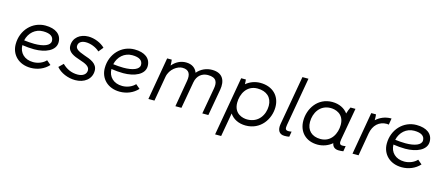

<svg xmlns="http://www.w3.org/2000/svg" viewBox="-56 -1393 5248 2267"><g transform="rotate(15 2568.0 -260.0)"><path d="M296 5C379 5 459 -27 514 -88L462 -132C429 -95 370 -68 307 -68C200 -68 134 -136 133 -229C180 -222 230 -217 279 -217C415 -217 538 -268 538 -372C538 -467 463 -523 338 -523C180 -523 54 -393 54 -220C54 -92 149 5 296 5ZM139 -289C160 -383 233 -450 329 -450C420 -450 458 -417 458 -366C458 -310 379 -280 265 -280C224 -280 180 -284 139 -289Z M841 9C950 9 1037 -53 1037 -157C1037 -245 951 -276 872 -302C788 -331 759 -354 759 -387C759 -431 797 -456 849 -456C907 -456 975 -431 1019 -389L1066 -447C1018 -496 935 -529 862 -529C760 -529 681 -467 681 -370C681 -289 760 -260 836 -235C900 -214 958 -192 958 -142C958 -90 912 -62 851 -62C777 -62 716 -90 663 -142L610 -90C660 -29 752 9 841 9Z M1385 5C1468 5 1548 -27 1603 -88L1551 -132C1518 -95 1459 -68 1396 -68C1289 -68 1223 -136 1222 -229C1269 -222 1319 -217 1368 -217C1504 -217 1627 -268 1627 -372C1627 -467 1552 -523 1427 -523C1269 -523 1143 -393 1143 -220C1143 -92 1238 5 1385 5ZM1228 -289C1249 -383 1322 -450 1418 -450C1509 -450 1547 -417 1547 -366C1547 -310 1468 -280 1354 -280C1313 -280 1269 -284 1228 -289Z M1735 0H1809L1862 -304C1880 -405 1971 -460 2029 -460C2115 -460 2134 -403 2121 -326L2065 0H2139L2197 -327C2212 -412 2272 -455 2342 -455C2449 -455 2464 -396 2451 -321L2394 0H2468L2526 -327C2544 -431 2511 -527 2374 -527C2306 -527 2240 -499 2193 -443C2174 -496 2128 -532 2054 -532C1988 -532 1929 -501 1886 -449C1886 -480 1884 -504 1881 -520H1825Z M2604 200H2678L2729 -89C2768 -30 2837 6 2924 6C3107 6 3209 -148 3209 -295C3209 -432 3114 -526 2964 -526C2903 -526 2840 -505 2791 -463C2791 -485 2789 -508 2787 -520H2730ZM2923 -68C2873 -68 2759 -91 2759 -230C2759 -334 2816 -453 2949 -453C3060 -453 3129 -391 3129 -289C3129 -181 3063 -68 2923 -68Z M3399 5C3422 5 3435 4 3457 0L3468 -65C3455 -62 3442 -61 3431 -61C3393 -61 3387 -80 3395 -127L3499 -720H3425L3319 -118C3306 -42 3334 5 3399 5Z M4062 5C4082 5 4098 4 4118 1L4129 -65C4116 -62 4103 -61 4089 -61C4057 -61 4049 -80 4057 -127L4127 -520H4066C4053 -495 4042 -466 4035 -439C3994 -494 3928 -528 3843 -528C3666 -528 3568 -374 3568 -227C3568 -90 3659 4 3803 4C3865 4 3929 -18 3979 -61C3986 -19 4014 5 4062 5ZM3844 -454C3894 -454 4008 -431 4008 -292C4008 -188 3951 -69 3818 -69C3713 -69 3648 -131 3648 -233C3648 -341 3711 -454 3844 -454Z M4230 0H4304L4352 -279C4370 -384 4437 -445 4532 -445C4540 -445 4548 -444 4555 -442L4568 -520H4560C4491 -520 4429 -493 4381 -449C4382 -474 4381 -501 4378 -520H4320Z M4832 5C4915 5 4995 -27 5050 -88L4998 -132C4965 -95 4906 -68 4843 -68C4736 -68 4670 -136 4669 -229C4716 -222 4766 -217 4815 -217C4951 -217 5074 -268 5074 -372C5074 -467 4999 -523 4874 -523C4716 -523 4590 -393 4590 -220C4590 -92 4685 5 4832 5ZM4675 -289C4696 -383 4769 -450 4865 -450C4956 -450 4994 -417 4994 -366C4994 -310 4915 -280 4801 -280C4760 -280 4716 -284 4675 -289Z"/></g></svg>

Font: Fixel Display
Style: Italic
Weight: 400
Italic angle: -10°
Designer: AlfaBravo + MacPaw
Foundry: Kyrylo Tkachov, Marchela Mozhyna, Serhii Makarenko, Maria Weinstein, Zakhar Kryvoshyya
Version: Version 1.210;Glyphs 3.2 (3217)